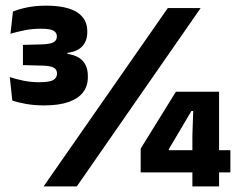

<svg xmlns="http://www.w3.org/2000/svg" viewBox="-20 -668 854 688"><path d="M137.9 -290.3Q102.8 -290.3 72.7 -295.7Q42.6 -301.1 24.1 -307.9L15.1 -391.7Q36.8 -384.4 64.1 -378.9Q91.4 -373.4 121.1 -373.4Q158.4 -373.4 171.3 -381.6Q184.2 -389.8 184.2 -403.2V-405Q184.2 -411.5 181.6 -416.5Q179.1 -421.6 173.5 -425Q167.8 -428.4 158.3 -430.4Q148.7 -432.3 134.1 -432.8L62.2 -434.7V-507.2L131 -509Q159.6 -510 171.6 -516.5Q183.7 -523 183.7 -536.7V-538.3Q183.7 -551.6 171.2 -558.3Q158.8 -565.1 127 -565.1Q93.9 -565.1 65.4 -559Q36.9 -553 17.5 -547L26.4 -626.6Q48 -635.5 78.1 -641.6Q108.2 -647.7 144.7 -647.7Q218.8 -647.7 255.7 -624.3Q292.7 -600.9 292.7 -556.5V-552.3Q292.7 -522.2 275.6 -502.9Q258.6 -483.6 221.6 -478.5V-466.3L214.9 -476Q257.9 -470.5 276.4 -450.1Q294.8 -429.8 294.8 -395.6V-390.8Q294.8 -360.4 277.9 -337.6Q261 -314.9 226.1 -302.6Q191.2 -290.3 137.9 -290.3ZM255.2 0H136.2L581.2 -639H698.9ZM765 0H669.4V-181.7L672.3 -270.3H666L584.9 -133.5V-102.2L540.6 -129.8H805.5V-50.2H484.1V-135.5L610.3 -339.3H765Z"/></svg>

Font: Anek Kannada Medium
Style: Regular
Weight: 500
Designer: Vaishnavi Murthy, Maithili Shingre (Kannada) & Yesha Goshar (Latin)
Foundry: Ek Type
Version: Version 1.003